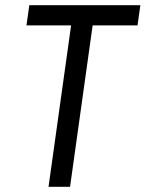

<svg xmlns="http://www.w3.org/2000/svg" viewBox="-20 -720 561 740"><path d="M167 0 254 -622H82L93 -700H521L510 -622H337L250 0Z"/></svg>

Font: Finlandica
Style: Italic
Weight: 400
Italic angle: -8°
Designer: Niklas Ekholm, Juho Hiilivirta, Jaakko Suomalainen
Foundry: Helsinki Type Studio
Version: Version 1.064